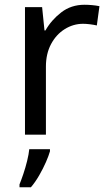

<svg xmlns="http://www.w3.org/2000/svg" viewBox="-20 -566 453 807"><path d="M335 -546Q350 -546 367 -544.5Q384 -543 398 -540L387 -459Q374 -462 358 -464Q342 -466 329 -466Q288 -466 252 -443.5Q216 -421 194.5 -380.5Q173 -340 173 -286V0H85V-536H157L167 -438H171Q196 -482 237.5 -514Q279 -546 335 -546ZM190 61V70Q185 88 173 115.5Q161 143 144.5 171.5Q128 200 110 221H62V209Q69 192 78 165.5Q87 139 94 110.5Q101 82 103 61Z"/></svg>

Font: Apis
Style: Regular
Weight: 400
Designer: Monotype Design Team
Foundry: Monotype Imaging Inc.
Version: Version 2.000; build 0001